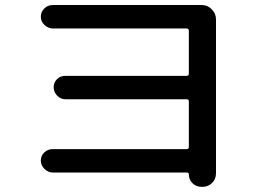

<svg xmlns="http://www.w3.org/2000/svg" viewBox="-20 -725 1040 760"><path d="M718.8 -134.8Q727.5 -134.8 727.5 -142.6V-324.2Q727.5 -332 718.8 -332H239.3Q220.7 -332 206.5 -346.2Q192.4 -360.4 192.4 -379.4Q192.4 -398.4 205.6 -411.6Q218.8 -424.8 239.3 -424.8H718.8Q727.5 -424.8 727.5 -433.6V-603.5Q727.5 -611.3 718.8 -612.3H189.5Q170.9 -612.3 156.2 -626Q141.6 -639.6 141.6 -658.7Q141.6 -677.7 155.3 -691.4Q168.9 -705.1 189.5 -705.1H778.3Q801.8 -705.1 818.4 -688Q835 -670.9 835 -648.4V-39.1Q835 -15.6 819.3 -0.5Q803.7 14.6 781.2 14.6H778.3Q756.8 14.6 742.2 0.5Q727.5 -13.7 727.5 -35.2Q727.5 -42 719.7 -42H189.5Q170.9 -42 156.2 -56.2Q141.6 -70.3 141.6 -89.4Q141.6 -108.4 155.3 -121.6Q168.9 -134.8 189.5 -134.8Z"/></svg>

Font: Rounded Mgen+ 2p medium
Style: Regular
Weight: 500
Designer: [Source Han Sans]
Ryoko NISHIZUKA  (kana & ideographs); Paul D. Hunt (Latin, Greek & Cyrillic); Wenlong ZHANG  (bopomofo
Version: Version 1.059.20150602